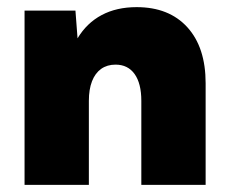

<svg xmlns="http://www.w3.org/2000/svg" viewBox="-20 -518 635 538"><path d="M556.2 0H376V-235.4Q376 -284.2 357.2 -310.5Q338.4 -336.9 303.7 -336.9Q280.3 -336.9 263.4 -325Q246.6 -313 237.8 -290.3Q229 -267.6 229 -235.4V0H48.8V-488.3H191.4L197.3 -410.6Q223.1 -453.6 264.9 -475.8Q306.6 -498 362.8 -498Q453.6 -498 504.9 -441.7Q556.2 -385.3 556.2 -284.7Z"/></svg>

Font: Kumbh Sans Black
Style: Regular
Weight: 900
Version: Version 1.005